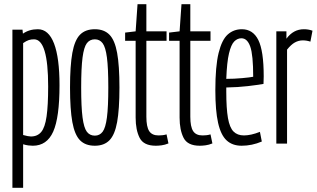

<svg xmlns="http://www.w3.org/2000/svg" viewBox="-20 -683 1506 913"><path d="M39 210V-542H87L89 -523Q119 -544 160 -544Q211 -544 237 -476Q263 -408 263 -278Q263 -124 233 -57Q203 10 136 10Q126 10 114.5 8.5Q103 7 90 3V210ZM127 -34Q158 -34 176 -55.5Q194 -77 201.5 -129.5Q209 -182 209 -272Q209 -496 142 -496Q128 -496 117 -492.5Q106 -489 90 -478V-41Q115 -34 127 -34Z M313 -267Q313 -371 324 -431.5Q335 -492 360.5 -518Q386 -544 431 -544Q475 -544 500.5 -518Q526 -492 537 -431.5Q548 -371 548 -267Q548 -163 537 -102.5Q526 -42 500.5 -16Q475 10 431 10Q386 10 360.5 -16Q335 -42 324 -102.5Q313 -163 313 -267ZM366 -267Q366 -174 372.5 -124.5Q379 -75 393 -56.5Q407 -38 431 -38Q454 -38 468 -56.5Q482 -75 488.5 -124.5Q495 -174 495 -267Q495 -360 488.5 -409.5Q482 -459 468 -477.5Q454 -496 431 -496Q407 -496 393 -477.5Q379 -459 372.5 -409.5Q366 -360 366 -267Z M721 10Q663 10 644 -27.5Q625 -65 625 -124V-489H575V-528L625 -534L634 -663H676V-534H772V-489H676V-128Q676 -80 689.5 -59.5Q703 -39 734 -39Q743 -39 752.5 -40Q762 -41 772 -44L781 -1Q764 6 748.5 8Q733 10 721 10Z M930 10Q872 10 853 -27.5Q834 -65 834 -124V-489H784V-528L834 -534L843 -663H885V-534H981V-489H885V-128Q885 -80 898.5 -59.5Q912 -39 943 -39Q952 -39 961.5 -40Q971 -41 981 -44L990 -1Q973 6 957.5 8Q942 10 930 10Z M1129 10Q1085 10 1057.5 -15.5Q1030 -41 1017 -99Q1004 -157 1004 -254Q1004 -368 1019.5 -431Q1035 -494 1063 -519Q1091 -544 1130 -544Q1183 -544 1208.5 -492.5Q1234 -441 1234 -320Q1234 -314 1233.5 -301.5Q1233 -289 1233 -284Q1205 -279 1158.5 -273.5Q1112 -268 1056 -267V-248Q1056 -167 1064 -121.5Q1072 -76 1090.5 -57.5Q1109 -39 1140 -39Q1173 -39 1216 -56L1225 -10Q1178 10 1129 10ZM1056 -308Q1093 -308 1131.5 -311.5Q1170 -315 1184 -318Q1184 -422 1170 -461.5Q1156 -501 1128 -501Q1109 -501 1094 -486Q1079 -471 1069 -429.5Q1059 -388 1056 -308Z M1342 -534V-499Q1375 -544 1425 -544Q1435 -544 1445 -542.5Q1455 -541 1466 -537L1456 -485Q1438 -491 1420 -491Q1400 -491 1382 -481Q1364 -471 1345 -447V0H1294V-534Z"/></svg>

Font: Georama Extra Condensed Light
Style: Regular
Weight: 300
Width: 2
Designer: Jean-Baptiste Levee
Foundry: Production Type
Version: Version 1.000